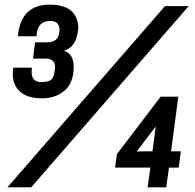

<svg xmlns="http://www.w3.org/2000/svg" viewBox="-20 -806 840 826"><path d="M161 -383Q99 -383 67 -411Q35 -439 35 -487Q35 -500 37 -515H117L116 -496Q116 -453 158 -453Q195 -453 205 -468.5Q215 -484 217 -517Q217 -554 175 -554H122L131 -624H183Q230 -624 235 -666L236 -679Q236 -694 227 -705Q218 -716 197 -716Q139 -716 137 -650H57Q69 -786 194 -786Q313 -786 317 -687Q311 -603 255 -588Q297 -574 297 -519Q297 -450 258 -416.5Q219 -383 161 -383ZM114 0H12L690 -780H792ZM695 0H615L627 -85H475L483 -143L671 -390H747L716 -155H758L749 -85H707ZM568 -154 594 -155H636L650 -262Z"/></svg>

Font: Tanohe Sans Medium
Style: Italic
Weight: 500
Designer: Village Type and Design LLC & Cristiano Sobral
Foundry: Cooper Hewitt Smithsonian Design Museum
Version: Version 1.00;September 29, 2021;FontCreator 13.0.0.2655 64-b